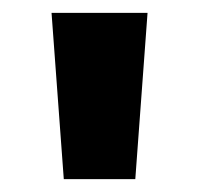

<svg xmlns="http://www.w3.org/2000/svg" viewBox="-20 -886 309 298"><path d="M79 -608 60 -866H209L190 -608Z"/></svg>

Font: Noto Sans Malayalam UI Condensed ExtraBold
Style: Regular
Weight: 800
Width: 3
Designer: Jelle Bosma - Monotype Design Team
Foundry: Monotype Imaging Inc.
Version: Version 2.104; ttfautohint (v1.8.4.7-5d5b)